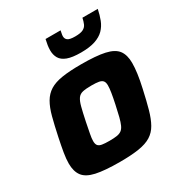

<svg xmlns="http://www.w3.org/2000/svg" viewBox="-171 -841 914 971"><g transform="rotate(-30 286.5 -355.5)"><path d="M249.9 8Q161.3 8 111.2 -3Q61.2 -14 40.9 -41.1Q20.5 -68.1 20.5 -114.3Q20.5 -140.7 26.3 -175.6Q32.1 -210.4 41.5 -255Q54.9 -319 66.9 -364.2Q78.8 -409.4 96.3 -439.4Q113.8 -469.4 141.5 -486.7Q169.2 -504 213.6 -511Q258 -518 324.3 -518Q412.9 -518 462.5 -507Q512.2 -496 532.6 -468.9Q552.9 -441.9 552.9 -394.7Q552.9 -368.3 548.2 -333.7Q543.5 -299 533.5 -255Q519.5 -191 506.8 -145.8Q494.1 -100.6 477.1 -70.6Q460.2 -40.6 432.6 -23.3Q404.9 -6 360.5 1Q316.2 8 249.9 8ZM257.2 -110.9Q283.2 -110.9 300 -113.5Q316.8 -116.1 327.4 -123.9Q338 -131.7 345.3 -147.6Q352.6 -163.5 359.3 -189.8Q366 -216.2 374.2 -255Q382.2 -292.3 386 -316.9Q389.9 -341.6 389.9 -358Q389.9 -375.8 382.7 -384.6Q375.6 -393.3 359.9 -396.2Q344.2 -399.1 316.9 -399.1Q284.5 -399.1 265.9 -394.9Q247.3 -390.7 237 -376.1Q226.6 -361.4 219.2 -332.9Q211.7 -304.5 201.4 -255Q193.8 -216.7 189 -191.8Q184.1 -166.9 184.1 -151Q184.1 -133.6 191 -124.9Q197.9 -116.3 213.9 -113.6Q229.9 -110.9 257.2 -110.9ZM355.6 -569.5Q305.4 -569.5 276.9 -580.1Q248.5 -590.8 236.9 -610.6Q225.3 -630.4 225.3 -656.7Q225.3 -671.3 227.6 -686.4Q229.9 -701.5 233.9 -718.7H321.7Q320.1 -709.8 318.3 -701.6Q316.5 -693.3 316.5 -686.6Q316.5 -671.6 327.8 -663.2Q339.1 -654.8 370.9 -654.8Q402.5 -654.8 417.6 -662.7Q432.8 -670.6 439 -685Q445.2 -699.4 449.3 -718.7H538.8Q532.2 -686.2 521.6 -658.8Q510.9 -631.4 491.3 -611.4Q471.6 -591.5 439 -580.5Q406.4 -569.5 355.6 -569.5Z"/></g></svg>

Font: Saira Thin
Style: Italic
Weight: 100
Italic angle: -12°
Designer: Hector Gatti with collaboration of the Omnibus-Type team
Foundry: Omnibus-Type
Version: Version 1.101